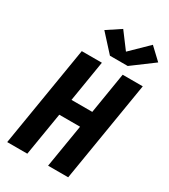

<svg xmlns="http://www.w3.org/2000/svg" viewBox="-236 -1106 1072 1216"><g transform="rotate(30 300.0 -497.5)"><path d="M21 0 142 -735H289L240 -435H392L441 -735H588L467 0H320L372 -315H220L168 0ZM311 -799 199 -922 299 -988 386 -872 512 -995 597 -915 441 -799Z"/></g></svg>

Font: Iosevka Curly Heavy Extended
Style: Italic
Weight: 900
Width: 7
Italic angle: -9°
Monospace: yes
Designer: Belleve Invis
Foundry: Belleve Invis
Version: Version 11.1.0; ttfautohint (v1.8.3)